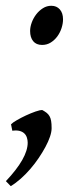

<svg xmlns="http://www.w3.org/2000/svg" viewBox="-29 -489 249 658"><path d="M187 -422.9Q187 -408.2 181.9 -392.6Q176.8 -377 167.5 -364.3Q158.2 -351.6 145 -343.3Q131.8 -335 115.2 -335Q95.2 -335 84.7 -347.9Q74.2 -360.8 74.2 -382.8Q74.2 -396.5 79.8 -411.9Q85.4 -427.2 95.2 -439.9Q105 -452.6 118.2 -460.9Q131.3 -469.2 147 -469.2Q165 -469.2 176 -456.8Q187 -444.3 187 -422.9ZM147.9 -49.8Q147.9 -37.1 142.3 -20.5Q136.7 -3.9 126.7 14.6Q116.7 33.2 103.5 52.7Q90.3 72.3 74.7 90.3Q59.1 108.4 42 123.5Q24.9 138.7 7.8 148.9L-8.8 131.8Q65.9 52.7 65.9 0Q65.9 -8.8 63.2 -17.3Q60.5 -25.9 54.4 -31.7Q48.3 -37.6 38.3 -40.3Q28.3 -43 13.2 -41L8.8 -63Q14.2 -68.8 28.6 -77.1Q43 -85.4 59.8 -93.3Q76.7 -101.1 92.5 -106.7Q108.4 -112.3 116.2 -111.8Q125 -106.9 130.9 -102.3Q136.7 -97.7 140.6 -91.1Q144.5 -84.5 146.2 -74.7Q147.9 -64.9 147.9 -49.8Z"/></svg>

Font: Gentium Plus Am
Style: Italic
Weight: 400
Italic angle: -8°
Designer: J. Victor Gaultney, Annie Olsen, Iska Routamaa, Becca Hirsbrunner
Foundry: SIL International
Version: Version 5.000